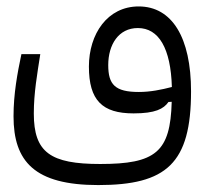

<svg xmlns="http://www.w3.org/2000/svg" viewBox="-20 -354 626 582"><path d="M277.8 207C484.4 207 559.1 141.6 559.1 -77.1C559.1 -240.2 501.5 -334.5 400.4 -334.5C305.7 -334.5 249.5 -251 249.5 -152.3C249.5 -49.8 290 -10.3 384.8 -10.3C450.7 -10.3 476.1 -23.9 490.7 -44.9L500.5 -45.4C498.5 30.8 486.3 78.1 453.6 106C420.4 134.3 367.2 143.1 283.7 143.1C133.3 143.1 82.5 108.4 82.5 -9.8C82.5 -72.8 92.8 -129.4 102.1 -189.9H44.9C32.7 -132.3 21 -69.3 21 -1.5C21 135.3 84.5 207 277.8 207ZM501 -90.3C469.2 -82 435.5 -75.2 400.9 -75.2C328.6 -75.2 308.1 -97.7 308.1 -156.7C308.1 -218.8 339.4 -269 397.9 -269C461.4 -269 497.6 -207.5 501 -90.3Z"/></svg>

Font: Cascadia Mono NF Light
Style: Regular
Weight: 300
Monospace: yes
Designer: Aaron Bell
Foundry: Saja Typeworks
Version: Version 2404.023